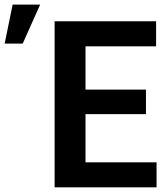

<svg xmlns="http://www.w3.org/2000/svg" viewBox="-120 -802 717 822"><path d="M550.3 -106.9V0H207V-106.9ZM246.1 -710.9V0H113.8V-710.9ZM504.9 -418.5V-313.5H207V-418.5ZM548.3 -710.9V-603.5H207V-710.9ZM-100.1 -615.2 -65.9 -782.2H51.8L-22.9 -615.2Z"/></svg>

Font: Roboto SemiCondensed SemiBold
Style: Regular
Weight: 600
Width: 4
Designer: Christian Robertson
Foundry: Google
Version: Version 3.009; 2024